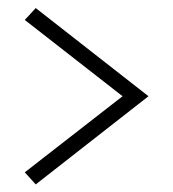

<svg xmlns="http://www.w3.org/2000/svg" viewBox="-20 -561 440 488"><path d="M70.8 -92.3 43 -123 291.5 -316.4 43 -510.3 70.8 -540.5 357.4 -316.4Z"/></svg>

Font: Estedad-FD Light
Style: Regular
Weight: 300
Designer: Amin Abedi
Version: Version 7.3